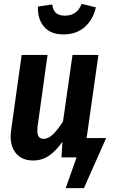

<svg xmlns="http://www.w3.org/2000/svg" viewBox="-20 -814 593 993"><path d="M176 -780 250 -791Q254 -760 270 -746.5Q286 -733 316 -733Q379 -733 402 -794L476 -776Q461 -711 417.5 -673.5Q374 -636 308 -636Q242 -636 208 -675.5Q174 -715 176 -780ZM529 -100 414 159H320L376 0H298L303 -81Q270 -34 234 -9Q198 16 151 16Q97 16 66 -17.5Q35 -51 35 -109Q35 -126 38 -144L92 -530H226L174 -158Q173 -151 173 -138Q173 -96 205 -96Q231 -96 256 -121Q281 -146 306 -186L355 -530H489L428 -100Z"/></svg>

Font: Fira Sans Condensed SemiBold
Style: Italic
Weight: 600
Width: 3
Italic angle: -8°
Designer: bBox Type GmbH & Carrois Corporate GbR & Edenspiekermann AG
Foundry: bBox Type GmbH & Carrois Corporate GbR & Edenspiekermann AG
Version: Version 4.301